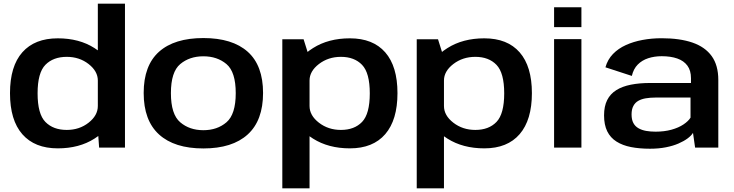

<svg xmlns="http://www.w3.org/2000/svg" viewBox="-20 -805 4002 1047"><path d="M520.5 0H661.5V-785H513.5V-99ZM295 4Q412 4 495 -49Q578 -102 578 -155.5L513.5 -227Q513.5 -175.5 463.2 -136Q413 -96.5 344 -96.5Q270.5 -96.5 227.8 -139.8Q185 -183 185 -296Q185 -408.5 227.8 -451.8Q270.5 -495 344 -495Q413 -495 463.2 -455.8Q513.5 -416.5 513.5 -366L578 -436.5Q578 -490 495 -543Q412 -596 295 -596Q169.5 -596 102 -520Q34.5 -444 34.5 -297Q34.5 -149.5 102 -72.8Q169.5 4 295 4Z M1089 4.5Q1247 4.5 1330.8 -71.8Q1414.5 -148 1414.5 -298Q1414.5 -448 1330.8 -522.8Q1247 -597.5 1089 -597.5Q931 -597.5 847.2 -522.8Q763.5 -448 763.5 -298Q763.5 -148 847.2 -71.8Q931 4.5 1089 4.5ZM1089 -95Q1013.5 -95 962.8 -138.2Q912 -181.5 912 -297Q912 -413 962.8 -455.5Q1013.5 -498 1089 -498Q1164.5 -498 1215 -455.5Q1265.5 -413 1265.5 -297Q1265.5 -181.5 1215 -138.2Q1164.5 -95 1089 -95Z M1519.5 222H1668V-487.5L1635.5 -591H1519.5ZM1888 4Q2014 4 2080.8 -73.5Q2147.5 -151 2147.5 -297Q2147.5 -443 2080.8 -519.5Q2014 -596 1888 -596Q1771 -596 1687.2 -543Q1603.5 -490 1603.5 -436.5L1668 -366Q1668 -416.5 1719 -455.8Q1770 -495 1839 -495Q1912.5 -495 1954.5 -451.2Q1996.5 -407.5 1996.5 -296Q1996.5 -184 1954.5 -140.2Q1912.5 -96.5 1839 -96.5Q1770 -96.5 1719 -136Q1668 -175.5 1668 -227L1603.5 -155.5Q1603.5 -102 1687.2 -49Q1771 4 1888 4Z M2252.5 222H2401V-487.5L2368.5 -591H2252.5ZM2621 4Q2747 4 2813.8 -73.5Q2880.5 -151 2880.5 -297Q2880.5 -443 2813.8 -519.5Q2747 -596 2621 -596Q2504 -596 2420.2 -543Q2336.5 -490 2336.5 -436.5L2401 -366Q2401 -416.5 2452 -455.8Q2503 -495 2572 -495Q2645.5 -495 2687.5 -451.2Q2729.5 -407.5 2729.5 -296Q2729.5 -184 2687.5 -140.2Q2645.5 -96.5 2572 -96.5Q2503 -96.5 2452 -136Q2401 -175.5 2401 -227L2336.5 -155.5Q2336.5 -102 2420.2 -49Q2504 4 2621 4Z M3001.5 0H3150.5V-591.5H3001.5ZM3001.5 -765.5V-657H3150.5V-765.5Z M3524.5 6Q3572 6 3611.2 -1.8Q3650.5 -9.5 3680.2 -22.5Q3710 -35.5 3730 -50.5Q3750 -65.5 3759 -80.5L3770.5 0H3897V-369Q3897 -449 3861 -499Q3825 -549 3756 -572.8Q3687 -596.5 3587.5 -596.5Q3533.5 -596.5 3483.8 -587.2Q3434 -578 3392.8 -559.2Q3351.5 -540.5 3322.5 -510.5Q3293.5 -480.5 3281.5 -438L3425.5 -391Q3434.5 -429.5 3457.8 -453Q3481 -476.5 3514.8 -487.5Q3548.5 -498.5 3588.5 -498.5Q3637.5 -498.5 3673.2 -486Q3709 -473.5 3728.5 -447Q3748 -420.5 3748 -378.5V-352.5H3526Q3467 -352.5 3420.2 -343.2Q3373.5 -334 3340.8 -313.5Q3308 -293 3291 -259.2Q3274 -225.5 3274 -176Q3274 -124.5 3291.2 -89.2Q3308.5 -54 3341.8 -33Q3375 -12 3421 -3Q3467 6 3524.5 6ZM3555 -87Q3527 -87 3503.2 -91.2Q3479.5 -95.5 3461.5 -105.8Q3443.5 -116 3433.8 -134.2Q3424 -152.5 3424 -181Q3424 -209 3433.8 -227.2Q3443.5 -245.5 3460.8 -255.2Q3478 -265 3502 -269Q3526 -273 3554 -273H3745.5V-163.5Q3734 -144.5 3707.2 -126.5Q3680.5 -108.5 3641.8 -97.8Q3603 -87 3555 -87Z"/></svg>

Font: Anybody SemiExpanded SemiBold
Style: Regular
Weight: 600
Width: 6
Designer: Tyler Finck
Foundry: Etcetera Type Company
Version: Version 1.113;gftools[0.9.25]